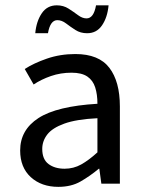

<svg xmlns="http://www.w3.org/2000/svg" viewBox="-20 -707 554 739"><path d="M204.6 12.2Q139.6 12.2 98.6 -25.1Q57.6 -62.5 57.6 -127.9Q57.6 -207 128.2 -252.7Q198.7 -298.3 355 -307.6Q355 -343.8 346.4 -370.6Q337.9 -397.5 316.2 -412.4Q294.4 -427.2 255.4 -427.2Q213.4 -427.2 176 -414.3Q138.7 -401.4 109.4 -381.8L75.2 -441.4Q109.9 -463.9 160.6 -481.4Q211.4 -499 270 -499Q360.4 -499 400.9 -446Q441.4 -393.1 441.4 -297.4V0H370.1L362.3 -57.6H360.4Q325.7 -28.8 289.8 -8.3Q253.9 12.2 204.6 12.2ZM228.5 -57.6Q263.2 -57.6 292.5 -74Q321.8 -90.3 355 -120.6V-252Q273.9 -248 227.5 -231.2Q181.2 -214.4 161.9 -189.2Q142.6 -164.1 142.6 -133.8Q142.6 -93.8 166.7 -75.7Q190.9 -57.6 228.5 -57.6ZM115.7 -579.1Q120.1 -625.5 140.9 -656Q161.6 -686.5 198.7 -686.5Q224.1 -686.5 243.9 -673.8Q263.7 -661.1 280.3 -648.7Q296.9 -636.2 313 -636.2Q340.8 -636.2 349.6 -686.5H397.9Q393.6 -640.1 372.8 -609.6Q352.1 -579.1 315.4 -579.1Q289.6 -579.1 270.3 -591.6Q251 -604 234.4 -616.7Q217.8 -629.4 200.7 -629.4Q173.3 -629.4 164.6 -579.1Z"/></svg>

Font: Varta Medium
Style: Regular
Weight: 500
Designer: Joana Correia, Viktoriya Grabowska, Eben Sorkin
Foundry: Sorkin Type Co.
Version: Version 1.004